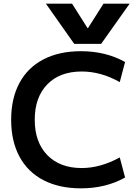

<svg xmlns="http://www.w3.org/2000/svg" viewBox="-20 -1020 753 1050"><path d="M41 -365Q41 -482 86.5 -566.5Q132 -651 218 -695.5Q304 -740 423 -740Q558 -740 664 -681L635 -571Q532 -629 427 -629Q307 -629 238.5 -558.5Q170 -488 170 -365Q170 -242 239 -171.5Q308 -101 427 -101Q529 -101 635 -159L664 -49Q558 10 423 10Q304 10 218 -34.5Q132 -79 86.5 -163.5Q41 -248 41 -365ZM374 -1000 459 -866H461L546 -1000H689L533 -780H386L231 -1000Z"/></svg>

Font: Enso SemiBold
Style: Regular
Weight: 600
Designer: Coji Morishita
Foundry: UNDERFOREST DESIGN
Version: Version 1.000